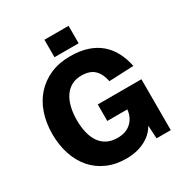

<svg xmlns="http://www.w3.org/2000/svg" viewBox="-206 -1050 1157 1219"><g transform="rotate(-30 372.5 -441.0)"><path d="M369 16Q292 16 230.5 -11Q169 -38 126.5 -86.5Q84 -135 61 -203.5Q38 -272 38 -354Q38 -434 61 -502.5Q84 -571 128.5 -620.5Q173 -670 236.5 -698Q300 -726 381 -726Q452 -726 506 -708.5Q560 -691 599 -658Q638 -625 663 -578Q688 -531 700 -472L520 -464Q509 -521 477 -552.5Q445 -584 382 -584Q341 -584 310 -567Q279 -550 258.5 -519.5Q238 -489 227.5 -446.5Q217 -404 217 -354Q217 -303 227 -261Q237 -219 257.5 -189Q278 -159 310 -142.5Q342 -126 386 -126Q449 -126 486 -160.5Q523 -195 529 -252H382V-373H702V0H598L592 -96Q564 -44 505 -14Q446 16 369 16ZM294 -770V-898H471V-770Z"/></g></svg>

Font: Geist ExtBd
Style: Regular
Weight: 400
Designer: Basement.studio, Andrés Briganti, Mateo Zaragoza
Foundry: Basement.studio, Vercel, Andrés Briganti, Guido Ferreyra, Mateo Zaragoza
Version: Version 1.401